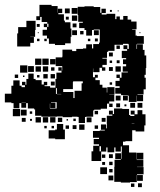

<svg xmlns="http://www.w3.org/2000/svg" viewBox="-20 -546 662 793"><path d="M152 -476H146V-463H130V-479H143V-526H193V-521H218V-494H219V-510H237V-492H221V-487H244V-461H248V-454H271V-428H275V-394H272V-367H249V-360H207V-365H182V-387H174V-399H156V-423H174V-434H161V-448H175V-435H180V-448H175V-455H152ZM577 -317H584V-265H582V-237H577V-225H582V-177H573V-156H548V-154H571V-128H545V-151H544V-125H512V-151H508V-153H480V-159H456V-183H474V-190H457V-212H474V-224H461V-238H475V-225H482V-247H508V-250H487V-272H501V-281H488V-301H501V-306H483V-336H505V-343H490V-359H506V-344H512V-363H510V-365H488V-361H453V-336H427V-332H422V-307H403V-304H421V-278H403V-268H415V-254H401V-266H391V-248H365V-263H364V-227H372V-237H384V-225H374V-215H392V-196H403V-184H421V-164H423V-186H453V-156H431V-155H452V-127H431V-118H422V-97H396V-93H369V-90H365V-64H336V-63H331V-38H305V-63H300V-64H277V-62H239V-65H215V-64H151V-68H125V-94H121V-98H95V-120H88V-101H68V-120H60V-99H36V-120H27V-123H0V-159H27V-192H35V-214H61V-192H69V-186H83V-194H71V-208H85V-196H89V-220H97V-242H119V-220H127V-215H152V-197H161V-208H175V-194H164V-190H187V-184H209V-220H213V-246H234V-254H221V-268H235V-255H237V-273H210V-309H237V-312H238V-341H278V-335H295V-344H323V-346H336V-363H360V-346H365V-364H389V-370H392V-424H367V-422H360V-399H336V-422H329V-430H307V-452H322V-456H303V-484H301V-518H329V-520H367V-517H394V-493H399V-510H417V-492H400V-486H420V-489H456V-467H461V-478H475V-465H489V-480H507V-465H522V-457H544V-425H526V-423H540V-399H546V-397H574V-365H546V-363H544V-344H546V-363H570V-340H577ZM276 -513H300V-489H276ZM248 -511H268V-491H248ZM434 -505H442V-497H434ZM466 -503H470V-499H466ZM277 -482H299V-460H277ZM264 -477V-465H252V-477ZM120 -369H105V-354H51V-408H55V-434H89V-460H127V-422H125V-394H105V-393H120ZM280 -433V-449H296V-433ZM132 -447H144V-435H132ZM298 -401H278V-421H298ZM368 -421H388V-401H368ZM311 -418H325V-404H311ZM136 -409V-413H140V-409ZM556 -413H560V-409H556ZM384 -387V-375H372V-387ZM143 -376H133V-386H143ZM163 -376V-386H173V-376ZM343 -376V-386H353V-376ZM461 -358H475V-344H461ZM430 -329H446V-313H430ZM125 -304H151V-278H125ZM155 -304H181V-278H155ZM187 -302H209V-280H187ZM474 -297V-285H462V-297ZM433 -286V-296H443V-286ZM63 -276H93V-246H63ZM120 -249H96V-273H120ZM127 -272H149V-250H127ZM157 -272H179V-250H157ZM479 -250H457V-272H479ZM430 -269H446V-253H430ZM191 -254V-268H205V-254ZM177 -240V-222H159V-240ZM189 -240H207V-222H189ZM41 -238H55V-224H41ZM143 -236V-226H133V-236ZM81 -234V-228H75V-234ZM317 -171V-202H322V-210H282V-207H281V-178H241V-166H283V-141H288V-171ZM206 -209V-193H190V-209ZM443 -206V-196H433V-206ZM215 -182H211V-158H215V-157H233V-158H215ZM458 -151H478V-131H458ZM508 -131H488V-151H508ZM186 -118V-98H214V-124H191V-122H209V-100H187V-118ZM87 -121V-122H69V-121ZM518 -121H538V-101H518ZM548 -121H568V-101H548ZM476 -119V-103H460V-119ZM445 -118V-104H431V-118ZM494 -107V-115H502V-107ZM548 -91H568V-74H581V-28H576V-3H540V-8H526V37H498V39H488V54H513V83H514V84H543V112H544V85H572V113H545V115H572V143H546V144H573V174H546V177H545V206H517V208H479V205H452V143H453V114H479V111H456V87H480V110H482V83H483V59H479V80H457V63H452V83H424V63H419V80H398V119H358V79H365V56H389V50H367V28H389V23H364V-5H392V-7H413V-10H397V-32H419V-16H422V-34H421V-68H444V-73H430V-89H446V-75H451V-98H485V-96H513V-71H518V-67H535V-73H520V-89H536V-74H548ZM63 -66H33V-96H63ZM90 -69H66V-93H90ZM371 -88H385V-74H371ZM113 -76H103V-86H113ZM149 -40H127V-62H149ZM179 -40H157V-62H179ZM187 -62H209V-40H187ZM338 -61H358V-41H338ZM219 -42V-60H237V-42ZM86 -43H70V-59H86ZM400 -43V-59H416V-43ZM283 -46V-56H293V-46ZM112 -47H104V-55H112ZM255 -48V-54H261V-48ZM524 -34H535V-35H524ZM215 -34H241V-11H248V29H208V26H181V-8H208V-11H215ZM329 -10H307V-32H329ZM296 -13H280V-29H296ZM265 -14H251V-28H265ZM385 -14H371V-28H385ZM173 -16H163V-26H173ZM203 -26V-16H193V-26ZM397 58H391V79H397ZM430 91H446V107H430ZM401 92H415V106H401ZM431 122H445V136H431ZM414 123V135H402V123ZM422 173H394V145H422ZM445 166H431V152H445ZM570 177V201H546V177ZM448 199H428V179H448ZM566 227H550V211H566ZM535 226H521V212H535Z"/></svg>

Font: Rubik-Storm
Style: Regular
Weight: 400
Designer: NaN (generative design), Hubert & Fischer (Rubik source font outlines)
Foundry: NaN, Hubert & Fischer
Version: Version 1.000